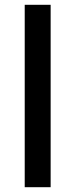

<svg xmlns="http://www.w3.org/2000/svg" viewBox="-20 -780 314 800"><path d="M191 0H83V-760H191Z"/></svg>

Font: Noto Sans Kawi Medium
Style: Regular
Weight: 500
Designer: Fadhl Haqq
Version: Version 1.000